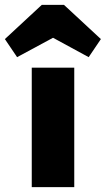

<svg xmlns="http://www.w3.org/2000/svg" viewBox="-79 -766 433 786"><path d="M51 0V-489H225V0ZM-9 -532 -59 -606 92 -746H183L334 -606L284 -532L69 -649L206 -648Z"/></svg>

Font: Outfit ExtraBold
Style: Regular
Weight: 800
Designer: Rodrigo Fuenzalida
Foundry: fragTYPE
Version: Version 1.100;gftools[0.9.27]